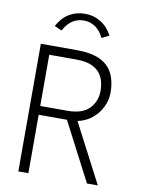

<svg xmlns="http://www.w3.org/2000/svg" viewBox="-89 -862 678 923"><g transform="rotate(10 250.0 -401.0)"><path d="M66 0V-623H240Q312 -623 355 -602.5Q398 -582 417.5 -543Q437 -504 437 -450Q437 -413 420 -378.5Q403 -344 373 -320Q343 -296 304 -288L454 0H401L253 -285H115V0ZM115 -328H248Q320 -328 354 -363Q388 -398 388 -450Q388 -489 374 -517.5Q360 -546 329.5 -562Q299 -578 248 -578H115ZM153 -703 117 -719Q140 -761 174 -781.5Q208 -802 251 -802Q294 -802 328.5 -780.5Q363 -759 384 -719L348 -701Q332 -735 307 -752Q282 -769 251 -769Q231 -769 213 -762Q195 -755 180 -740.5Q165 -726 153 -703Z"/></g></svg>

Font: Inconsolata Light
Style: Regular
Weight: 300
Designer: Raph Levien, Cyreal, Brenton Simpson
Foundry: Raph Levien, Cyreal, Google
Version: Version 3.001